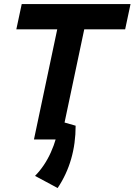

<svg xmlns="http://www.w3.org/2000/svg" viewBox="-20 -696 671 958"><path d="M284.2 0H149.4L265.6 -549.8H61.5L88.4 -675.8H631.3L604.5 -549.8H400.4ZM267.6 242.2 154.8 181.6Q250 85 278.8 -91.3L357.4 -68.8Q357.4 107.9 267.6 242.2Z"/></svg>

Font: Cadman
Style: Bold Italic
Weight: 700
Italic angle: -12°
Designer: Paul James MIller
Foundry: High-Logic / Made with FontCreator
Version: Version 2.114;March 28, 2021;FontCreator 13.0.0.2683 64-bit